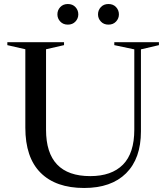

<svg xmlns="http://www.w3.org/2000/svg" viewBox="-20 -925 829 955"><path d="M648 -280V-679.5L548.5 -700.5V-715H770.5V-700.5L681 -679.5V-271.5Q681 -136.5 607.2 -63.2Q533.5 10 398.5 10Q257.5 10 181.8 -65.8Q106 -141.5 106 -290V-680L16.5 -700.5V-715H298.5V-700.5L209 -680V-280Q209 -49 429 -49Q535 -49 591.5 -106Q648 -163 648 -280ZM317.5 -802.5Q294 -802.5 279.8 -817.8Q265.5 -833 265.5 -853.5Q265.5 -874.5 279.8 -889.8Q294 -905 317.5 -905Q341 -905 355.2 -889.8Q369.5 -874.5 369.5 -853.5Q369.5 -833 355.2 -817.8Q341 -802.5 317.5 -802.5ZM519.5 -802.5Q496 -802.5 481.8 -817.8Q467.5 -833 467.5 -853.5Q467.5 -874.5 481.8 -889.8Q496 -905 519.5 -905Q543 -905 557.2 -889.8Q571.5 -874.5 571.5 -853.5Q571.5 -833 557.2 -817.8Q543 -802.5 519.5 -802.5Z"/></svg>

Font: Newsreader 72pt
Style: Regular
Weight: 400
Designer: Hugues Gentile
Foundry: Production Type
Version: Version 1.003; ttfautohint (v1.8.3)